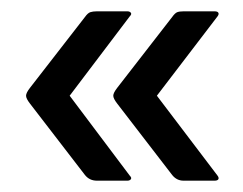

<svg xmlns="http://www.w3.org/2000/svg" viewBox="-20 -358 429 339"><path d="M257 -189 364 -48Q367 -44 365.5 -41.5Q364 -39 359 -39H304Q292 -39 284 -49L187 -175Q180 -184 180 -189Q180 -194 187 -203L284 -328Q289 -335 293 -336.5Q297 -338 304 -338H359Q364 -338 365.5 -335.5Q367 -333 364 -329ZM103 -189 209 -48Q213 -44 211 -41.5Q209 -39 205 -39H151Q138 -39 130 -49L33 -175Q26 -184 26 -189Q26 -194 33 -203L130 -328Q135 -335 139.5 -336.5Q144 -338 151 -338H205Q209 -338 211 -335.5Q213 -333 209 -329Z"/></svg>

Font: Zain
Style: Regular
Weight: 400
Designer: Zain,Boutros
Foundry: Mobile Telecommunications Company (Zain), 2024
Version: Version 1.51; ttfautohint (v1.8.4)